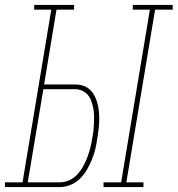

<svg xmlns="http://www.w3.org/2000/svg" viewBox="-54 -755 717 775"><path d="M364 0V-19H435L551 -716H482V-735H643V-716H572L456 -19H525V0ZM-34 0V-19H37L153 -716H84V-735H245V-716H174L124 -414H249Q267 -414 283 -408.5Q299 -403 310.5 -391.5Q322 -380 329 -365.5Q336 -351 340 -335Q344 -319 345.5 -302Q347 -285 346.5 -267.5Q346 -250 344 -232.5Q342 -215 339 -198Q336 -176 331 -154.5Q326 -133 317.5 -112Q309 -91 297.5 -71Q286 -51 269.5 -34.5Q253 -18 231.5 -9Q210 0 188 0ZM188 -19Q208 -19 227 -28Q246 -37 260 -53Q274 -69 283.5 -87Q293 -105 300 -124Q307 -143 311.5 -162.5Q316 -182 319 -201Q322 -216 323.5 -231Q325 -246 325.5 -261.5Q326 -277 325.5 -291.5Q325 -306 322 -320.5Q319 -335 314 -348.5Q309 -362 300 -372.5Q291 -383 277.5 -389Q264 -395 249 -395H121L58 -19Z"/></svg>

Font: Iosevka Curly Slab ThEx
Style: Italic
Weight: 100
Width: 7
Italic angle: -9°
Monospace: yes
Designer: Belleve Invis
Foundry: Belleve Invis
Version: Version 11.1.0; ttfautohint (v1.8.3)